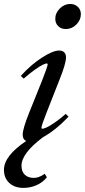

<svg xmlns="http://www.w3.org/2000/svg" viewBox="-62 -687 419 946"><path d="M262.2 -543.9Q239.3 -543.9 224.9 -558.1Q210.4 -572.3 210.4 -594.2Q210.4 -623 232.9 -645.3Q255.4 -667.5 283.7 -667.5Q306.6 -667.5 321.5 -653.3Q336.4 -639.2 336.4 -617.2Q336.4 -588.4 314.2 -566.2Q292 -543.9 262.2 -543.9ZM53.2 238.8Q10.3 238.8 -16.1 214.6Q-42.5 190.4 -42.5 149.9Q-42.5 81.1 66.9 7.8Q49.8 0 49.8 -23.4Q49.8 -52.7 82.5 -133.8L146.5 -293Q172.9 -360.4 172.9 -370.1Q172.9 -374.5 168.5 -374.5Q162.6 -374.5 149.2 -368.2Q135.7 -361.8 110.1 -343.8Q84.5 -325.7 54.7 -299.8L40.5 -313Q91.3 -369.1 145.3 -403.6Q199.2 -438 229 -438Q245.6 -438 254.4 -429.2Q263.2 -420.4 263.2 -404.3Q263.2 -374 231.4 -294.9L167.5 -132.3Q142.1 -68.4 142.1 -56.6Q142.1 -52.7 146 -52.7Q152.3 -52.7 165 -57.9Q177.7 -63 204.3 -80.8Q231 -98.6 262.2 -126L275.4 -111.8Q210.9 -44.4 148.9 -10.3Q43.9 68.8 43.9 129.4Q43.9 158.2 60.1 173.8Q76.2 189.5 106 189.5Q128.9 189.5 158.7 169.4L168.9 186.5Q149.9 210.9 119.1 224.9Q88.4 238.8 53.2 238.8Z"/></svg>

Font: Elstob 14pt Medium
Style: Italic
Weight: 500
Italic angle: -20°
Designer: Peter S. Baker
Version: Version 1.015